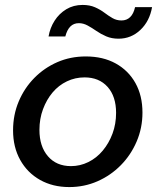

<svg xmlns="http://www.w3.org/2000/svg" viewBox="-20 -749 637 779"><path d="M261 10Q194 10 142.5 -19Q91 -48 62 -100Q33 -152 33 -220Q33 -283 56 -337.5Q79 -392 119.5 -433Q160 -474 213 -497Q266 -520 328 -520Q398 -520 449.5 -491.5Q501 -463 529.5 -412Q558 -361 558 -292Q558 -230 534.5 -175Q511 -120 470 -78.5Q429 -37 375.5 -13.5Q322 10 261 10ZM268 -75Q305 -75 338.5 -91.5Q372 -108 397 -138Q422 -168 436.5 -207Q451 -246 451 -291Q451 -358 416.5 -396.5Q382 -435 323 -435Q285 -435 251.5 -419Q218 -403 193.5 -374Q169 -345 154.5 -306Q140 -267 140 -222Q140 -155 174.5 -115Q209 -75 268 -75ZM461 -592Q433 -592 411 -601.5Q389 -611 371 -623.5Q353 -636 335.5 -645.5Q318 -655 300 -655Q279 -655 265.5 -641.5Q252 -628 245 -601H177Q183 -636 201.5 -665Q220 -694 249 -711.5Q278 -729 315 -729Q344 -729 365.5 -719.5Q387 -710 403.5 -697.5Q420 -685 436.5 -675.5Q453 -666 473 -666Q494 -666 508 -679.5Q522 -693 528 -720H597Q587 -663 549.5 -627.5Q512 -592 461 -592Z"/></svg>

Font: Instrument Sans Medium
Style: Italic
Weight: 500
Italic angle: -13°
Designer: Rodrigo Fuenzalida
Foundry: fragTYPE
Version: Version 1.000;gftools[0.9.28]